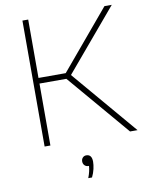

<svg xmlns="http://www.w3.org/2000/svg" viewBox="-102 -813 867 1111"><g transform="rotate(-10 331.5 -258.0)"><path d="M108 0V-740H142V-397H302L590 -740H633L330 -381L654 0H610L300 -364H142V0ZM325 224Q333 203 336.8 186.2Q340.5 169.5 341.5 155H338Q324.5 155 315.8 146Q307 137 307 123Q307 109.5 315.2 100.8Q323.5 92 336 92Q369 92 369 135Q369 153 363.8 176.8Q358.5 200.5 347 224Z"/></g></svg>

Font: Encode Sans Expanded Expanded Thin
Style: Regular
Weight: 100
Width: 7
Designer: Multiple Designers
Foundry: Impallari Type
Version: Version 3.000; ttfautohint (v1.8.3) -l 8 -r 50 -G 200 -x 14 